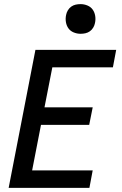

<svg xmlns="http://www.w3.org/2000/svg" viewBox="-20 -912 590 932"><path d="M22 0 152 -670H544L528 -585H234L196 -391H430L413 -306H179L136 -85H430L414 0ZM371 -748Q354 -748 338 -754.5Q322 -761 312.5 -774Q303 -787 300 -804.5Q297 -822 301 -840Q303 -851 309.5 -862Q316 -873 326 -880Q336 -887 347.5 -889.5Q359 -892 371 -892Q388 -892 404 -885.5Q420 -879 429.5 -866Q439 -853 442 -835.5Q445 -818 441 -800Q439 -789 432.5 -778Q426 -767 416 -760Q406 -753 394.5 -750.5Q383 -748 371 -748Z"/></svg>

Font: Lode Dark
Style: Bold Italic
Weight: 700
Italic angle: -11°
Monospace: yes
Designer: Belleve Invis
Foundry: Belleve Invis
Version: Version 29.2.0; ttfautohint (v1.8.3)